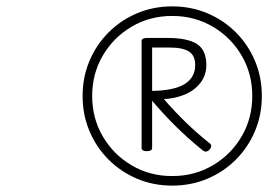

<svg xmlns="http://www.w3.org/2000/svg" viewBox="-20 -1135 841 602"><path d="M520 -553Q461 -553 410 -574.5Q359 -596 320.5 -634.5Q282 -673 260.5 -724Q239 -775 239 -834Q239 -893 260.5 -944Q282 -995 320.5 -1033.5Q359 -1072 410 -1093.5Q461 -1115 520 -1115Q579 -1115 630 -1093.5Q681 -1072 719.5 -1033.5Q758 -995 779.5 -944Q801 -893 801 -834Q801 -775 779.5 -724Q758 -673 719.5 -634.5Q681 -596 630 -574.5Q579 -553 520 -553ZM520 -583Q590 -583 647 -616.5Q704 -650 737.5 -707Q771 -764 771 -834Q771 -904 737.5 -961Q704 -1018 647 -1051.5Q590 -1085 520 -1085Q450 -1085 393 -1051.5Q336 -1018 302.5 -961Q269 -904 269 -834Q269 -764 302.5 -707Q336 -650 393 -616.5Q450 -583 520 -583ZM440 -661Q433 -661 428.5 -663.5Q424 -666 424 -671V-1006Q424 -1016 441 -1016H506Q568 -1016 597.5 -997Q627 -978 627 -931Q627 -888 592.5 -858.5Q558 -829 494 -824Q529 -784 563 -751Q597 -718 637 -686Q641 -684 642 -678Q643 -672 636 -665Q626 -655 615 -664Q567 -703 529 -741Q491 -779 457 -819V-671Q457 -666 452.5 -663.5Q448 -661 440 -661ZM457 -850Q526 -851 559 -871.5Q592 -892 592 -931Q592 -961 572.5 -973.5Q553 -986 511 -986H457Z"/></svg>

Font: Playwrite MX Thin
Style: Regular
Weight: 250
Designer: Veronika Burian, José Scaglione
Foundry: TypeTogether
Version: Version 1.002